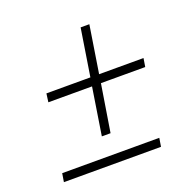

<svg xmlns="http://www.w3.org/2000/svg" viewBox="-106 -724 789 786"><g transform="rotate(-20 288.5 -331.0)"><path d="M305 -411 290 -401 324 -617H362L328 -401L319 -411H523L517 -374H312L326 -386L291 -168H253L287 -385L298 -374H95L100 -411ZM472 -82 466 -45H43L49 -82Z"/></g></svg>

Font: Bitter Thin Light
Style: Italic
Weight: 300
Italic angle: -9°
Version: Version 2.002